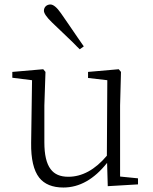

<svg xmlns="http://www.w3.org/2000/svg" viewBox="-20 -823 682 857"><path d="M263 14C335 14 400 -23 458 -96L461 8L596 0V-27L516 -35V-352L520 -502L510 -514L373 -502V-475L459 -465L457 -128C404 -65 346 -34 285 -34C249 -34 223 -45 206 -68C187 -93 178 -133 178 -188V-352L183 -502L173 -514L35 -502V-476L123 -465L119 -185C118 -114 130 -62 155 -30C178 -1 214 14 263 14ZM354 -616C339 -637 318 -668 290 -709C273 -734 260 -752 252 -764C234 -790 218 -803 205 -803C189 -803 176 -792 176 -775C176 -764 188 -746 212 -723C231 -705 262 -675 305 -634C318 -620 329 -610 336 -603Z"/></svg>

Font: AllPunType ExtraLight
Style: Regular
Weight: 280
Version: 1.0